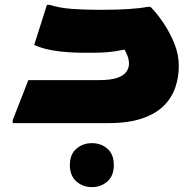

<svg xmlns="http://www.w3.org/2000/svg" viewBox="-20 -504 804 786"><path d="M32 -12 96 -176H384Q434 -176 460.5 -185.5Q487 -195 497.5 -210.5Q508 -226 508 -242Q508 -260 502 -275Q496 -290 490 -301Q451 -293 422 -290.5Q393 -288 364 -288H324Q299 -288 262.5 -290Q226 -292 188.5 -299Q151 -306 120 -320L172 -484H184Q225 -471 276 -467.5Q327 -464 376 -464H408Q459 -464 506.5 -467Q554 -470 584 -476H596Q622 -450 648.5 -411Q675 -372 693.5 -326.5Q712 -281 712 -234Q712 -189 698 -147Q684 -105 651.5 -72Q619 -39 563 -19.5Q507 0 424 0H32ZM266 172Q266 128 292.5 105Q319 82 356 82Q394 82 420 105Q446 128 446 172Q446 215 420 238.5Q394 262 356 262Q319 262 292.5 238.5Q266 215 266 172Z"/></svg>

Font: Kufam Black
Style: Regular
Weight: 900
Designer: Wael Morcos, Artur Schmal
Foundry: Original Type
Version: Version 1.301; ttfautohint (v1.8.3)